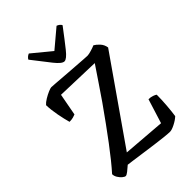

<svg xmlns="http://www.w3.org/2000/svg" viewBox="-275 -1076 1190 1190"><g transform="rotate(-45 320.5 -481.0)"><path d="M100 0Q92 0 79.5 -10.5Q67 -21 57.5 -36.5Q48 -52 48 -68Q100 -126 169.5 -218.5Q239 -311 320 -426Q353 -475 388.5 -526.5Q424 -578 459 -631L172 -640L145 -495Q139 -492 124.5 -488Q110 -484 91 -484Q81 -519 71.5 -568.5Q62 -618 61 -660Q72 -673 93.5 -686Q115 -699 135 -707.5Q155 -716 163 -716Q170 -716 200.5 -713.5Q231 -711 272 -708Q313 -705 354 -702Q395 -699 424 -697Q453 -695 459 -695Q471 -695 494.5 -702Q518 -709 531 -715Q547 -706 564.5 -687Q582 -668 586 -641L208 -99L486 -77L536 -237Q555 -237 570.5 -231.5Q586 -226 592 -221Q592 -178 588 -128Q584 -78 579 -46Q561 -29 532.5 -14.5Q504 0 488 0Q474 0 440 -3.5Q406 -7 362 -13Q318 -19 275 -25Q232 -31 200 -35.5Q168 -40 158 -41Q140 -25 124 -12.5Q108 0 100 0ZM334 -771Q313 -771 276.5 -817Q240 -863 183 -937Q186 -944 194.5 -951.5Q203 -959 212 -962L335 -861L455 -962Q464 -959 472.5 -952.5Q481 -946 484 -938Q426 -861 390 -816Q354 -771 334 -771Z"/></g></svg>

Font: Texturina
Style: Regular
Weight: 400
Designer: Guillermo Torres Carreño
Foundry: Omnibus-Type
Version: Version 1.002; ttfautohint (v1.8.3)